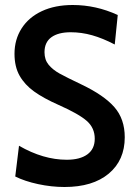

<svg xmlns="http://www.w3.org/2000/svg" viewBox="-20 -734 544 768"><path d="M41 -28 56 -151Q153 -95 247 -95Q300 -95 329.5 -116.5Q359 -138 359 -179Q359 -222 327.5 -250Q296 -278 215 -314Q154 -341 116.5 -368Q79 -395 58.5 -431Q38 -467 38 -519Q38 -576 66.5 -620.5Q95 -665 147.5 -689.5Q200 -714 271 -714Q364 -714 451 -674L439 -556Q391 -581 348.5 -593Q306 -605 263 -605Q213 -605 185.5 -585Q158 -565 158 -525Q158 -495 174.5 -475Q191 -455 218 -440Q245 -425 306 -396Q396 -353 437.5 -305.5Q479 -258 479 -185Q479 -93 415 -39.5Q351 14 238 14Q186 14 132.5 2.5Q79 -9 41 -28Z"/></svg>

Font: Cabin Condensed SemiBold
Style: Regular
Weight: 600
Width: 3
Designer: Pablo Impallari
Foundry: Pablo Impallari. http://www.impallari.com Igino Marini. http://www.ikern.com
Version: Version 2.200